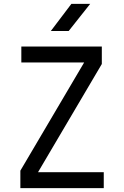

<svg xmlns="http://www.w3.org/2000/svg" viewBox="-20 -970 640 990"><path d="M85 0V-90L414 -648H90V-730H505V-640L176 -82H515V0ZM242 -810 348 -950H445L334 -810Z"/></svg>

Font: JetBrains Mono
Style: Regular
Weight: 400
Monospace: yes
Designer: Philipp Nurullin, Konstantin Bulenkov
Foundry: JetBrains
Version: Version 2.305